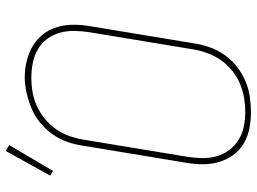

<svg xmlns="http://www.w3.org/2000/svg" viewBox="-128 -720 857 640"><g transform="rotate(-90 300.0 -400.5)"><path d="M246 8Q218 8 190.5 2.5Q163 -3 140.5 -16.5Q118 -30 102.5 -51.5Q87 -73 79.5 -98.5Q72 -124 72 -152Q72 -180 77 -208L134 -553Q138 -580 147 -605.5Q156 -631 172.5 -654Q189 -677 211 -695Q233 -713 258.5 -723.5Q284 -734 310.5 -740Q337 -746 363 -746Q391 -746 418 -739Q445 -732 467.5 -718.5Q490 -705 506 -684Q522 -663 529.5 -637Q537 -611 537 -583Q537 -555 532 -527L475 -182Q471 -155 462 -129.5Q453 -104 437 -81Q421 -58 398.5 -40Q376 -22 350.5 -11Q325 0 298.5 4Q272 8 246 8Q246 8 246 8Q246 8 246 8ZM246 -11Q270 -11 294 -15Q318 -19 341.5 -29Q365 -39 385 -55.5Q405 -72 419.5 -93Q434 -114 442.5 -137.5Q451 -161 455 -185L512 -530Q516 -555 516.5 -580Q517 -605 510.5 -628.5Q504 -652 490 -671Q476 -690 455.5 -702Q435 -714 410.5 -719Q386 -724 361 -724Q336 -724 312.5 -720Q289 -716 266 -705.5Q243 -695 223 -678.5Q203 -662 188.5 -641Q174 -620 166 -597Q158 -574 154 -550L97 -205Q93 -180 92.5 -155Q92 -130 98.5 -107Q105 -84 119 -65Q133 -46 153 -33.5Q173 -21 197 -16Q221 -11 246 -11ZM50 -652 34 -661 116 -809 136 -798Z"/></g></svg>

Font: Iosevka Slab ThExObl
Style: Regular
Weight: 100
Width: 7
Italic angle: -9°
Monospace: yes
Designer: Belleve Invis
Foundry: Belleve Invis
Version: Version 11.1.1; ttfautohint (v1.8.3)